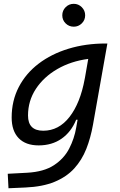

<svg xmlns="http://www.w3.org/2000/svg" viewBox="-20 -750 626 1004"><path d="M24.4 234.4 20.5 158.7 122.1 153.3Q209.5 148.4 262.2 113.8Q314.9 79.1 341.8 26.9Q368.7 -25.4 378.4 -82.5L385.7 -124H378.4Q352.1 -59.6 301.8 -24.7Q251.5 10.3 182.1 10.3Q114.3 10.3 77.6 -27.6Q41 -65.4 41 -135.3Q41 -223.1 78.1 -294.7Q115.2 -366.2 181.9 -417Q248.5 -467.8 337.9 -495.1Q427.2 -522.5 532.2 -522.5H541.5L466.3 -98.1Q454.1 -29.3 431.2 28.8Q408.2 86.9 368.2 130.9Q328.1 174.8 265.6 200.7Q203.1 226.6 112.3 230.5ZM441.4 -441.9Q351.6 -430.2 280.3 -389.2Q209 -348.1 167.7 -285.4Q126.5 -222.7 126.5 -146Q126.5 -66.4 206.1 -66.4Q287.6 -66.4 343.8 -138.9Q399.9 -211.4 422.9 -336.9L424.3 -343.8ZM365.7 -610.4Q340.8 -610.4 323.2 -627.7Q305.7 -645 305.7 -669.9Q305.7 -694.8 323.2 -712.4Q340.8 -730 365.7 -730Q390.1 -730 407.7 -712.4Q425.3 -694.8 425.3 -669.9Q425.3 -645 407.7 -627.7Q390.1 -610.4 365.7 -610.4Z"/></svg>

Font: Cascadia Mono PL SemiLight
Style: Italic
Weight: 350
Italic angle: -10°
Monospace: yes
Designer: Aaron Bell
Foundry: Saja Typeworks
Version: Version 2404.023; ttfautohint (v1.8.4)